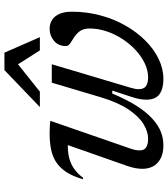

<svg xmlns="http://www.w3.org/2000/svg" viewBox="36 -800 774 886"><g transform="rotate(-90 423.0 -357.0)"><path d="M484.5 -505H569.5L461.5 -142.5Q458 -131 456.2 -121.5Q454.5 -112 454.5 -104Q454.5 -80 468.8 -70.2Q483 -60.5 508.5 -60.5Q541 -60.5 573.2 -75.8Q605.5 -91 634.5 -117.8Q663.5 -144.5 686 -179Q708.5 -213.5 721.5 -252.5Q734.5 -291.5 734.5 -330.5Q734.5 -358.5 722.5 -375Q710.5 -391.5 694.2 -401.8Q678 -412 665.8 -420.2Q653.5 -428.5 653.5 -440Q653.5 -475 677.8 -495Q702 -515 733 -515Q757 -515 774.8 -503.2Q792.5 -491.5 802.2 -469Q812 -446.5 812 -413Q812 -344.5 795.2 -281.5Q778.5 -218.5 748.2 -165.5Q718 -112.5 678.5 -73Q639 -33.5 593.8 -11.8Q548.5 10 501.5 10Q455.5 10 430.8 -8.5Q406 -27 406 -68.5Q406 -83 409.2 -100.8Q412.5 -118.5 419.5 -139L448 -226H434.5Q406.5 -159.5 377.8 -114.2Q349 -69 319.2 -41.8Q289.5 -14.5 259 -2.2Q228.5 10 196 10Q144.5 10 115.8 -15.8Q87 -41.5 87 -87.5Q87 -118.5 100 -156L196.5 -431Q194.5 -431 194.2 -431Q194 -431 192 -431Q160.5 -431 134.5 -424Q108.5 -417 86.5 -401.5Q64.5 -386 45 -360L39 -362Q52.5 -407.5 71.5 -437Q90.5 -466.5 116.2 -483.8Q142 -501 175.2 -508Q208.5 -515 250 -515Q259.5 -515 269 -514.5Q278.5 -514 288.5 -513.8Q298.5 -513.5 308.5 -512L180.5 -142.5Q176 -130 174 -119.2Q172 -108.5 172 -100Q172 -79 185.5 -69.8Q199 -60.5 226 -60.5Q258 -60.5 293 -81.5Q328 -102.5 360.8 -151Q393.5 -199.5 418 -281.5ZM372 -560 542.5 -723.5H623L694.5 -560H633.5L561.5 -673H584.5L443 -560Z"/></g></svg>

Font: Newsreader 7pt
Style: Italic
Weight: 400
Italic angle: -17°
Designer: Hugues Gentile
Foundry: Production Type
Version: Version 1.003